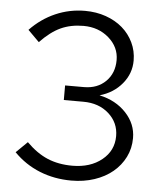

<svg xmlns="http://www.w3.org/2000/svg" viewBox="-52 -757 690 813"><g transform="rotate(5 293.0 -350.5)"><path d="M526 -192Q526 -148 507.5 -111Q489 -74 456.5 -47Q424 -20 379 -5Q334 10 281 10Q209 10 146.5 -15Q84 -40 36 -89L84 -136Q128 -92 174.5 -72.5Q221 -53 280 -53Q356 -53 405 -92.5Q454 -132 454 -194Q454 -251 411.5 -289Q369 -327 303 -327H220V-389H300Q357 -389 392.5 -424Q428 -459 428 -515Q428 -570 384 -608.5Q340 -647 276 -647Q222 -647 179.5 -627.5Q137 -608 93 -562L45 -610Q92 -659 151.5 -685Q211 -711 277 -711Q325 -711 366 -696.5Q407 -682 436.5 -656.5Q466 -631 483 -595.5Q500 -560 500 -519Q500 -464 464 -420.5Q428 -377 369 -360Q439 -345 482.5 -298.5Q526 -252 526 -192Z"/></g></svg>

Font: Red Hat Text
Style: Regular
Weight: 400
Designer: Pentagram / MCKL
Foundry: Pentagram / MCKL
Version: Version 1.005; Red Hat Text